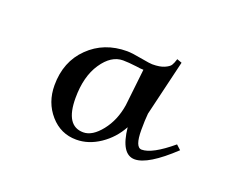

<svg xmlns="http://www.w3.org/2000/svg" viewBox="-52 -570 462 379"><g transform="rotate(20 179.0 -381.0)"><path d="M103.5 -348.9Q103.5 -290.3 140.9 -290.3Q159.9 -290.3 178.2 -313.4Q196.5 -336.4 201.7 -369.4L210.4 -447Q203.9 -447 195.1 -448.5Q177.5 -450.7 166.5 -450.7Q141.6 -450.7 122.6 -422.5Q103.5 -394.3 103.5 -348.9ZM55.9 -358.4Q55.9 -408.2 87.8 -439.3Q119.6 -470.5 168 -470.5Q178.2 -470.5 201.7 -466.1Q217.8 -463.1 222.9 -463.1Q239 -463.1 248.2 -467.2Q257.3 -471.2 260.3 -475.6Q263.2 -480 266.1 -489.5L276.4 -485.8L248.5 -368.7Q247.1 -354.7 247.1 -334.2Q247.1 -297.6 261 -297.6Q283 -297.6 323.2 -331.3L332.8 -322.5Q282.2 -274.9 254.4 -274.9Q225.8 -274.9 220 -329.8Q206.1 -304.2 182.3 -288.1Q158.4 -272 132.8 -272Q99.9 -272 77.9 -297.2Q55.9 -322.5 55.9 -358.4Z"/></g></svg>

Font: Kleymisska
Style: Regular
Weight: 500
Italic angle: -8°
Designer: gluk
Foundry: gluk
Version: Version 0.298